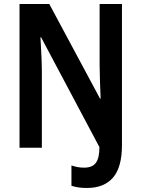

<svg xmlns="http://www.w3.org/2000/svg" viewBox="-20 -785 703 954"><path d="M412 149Q367 149 335 138V37Q349 42 364.5 45Q380 48 398 48Q439 48 456.5 24Q474 0 474 -54L184 -600H181Q184 -550 186 -503.5Q188 -457 188 -428V-51H77V-765H225L477 -295H480Q478 -344 476.5 -388Q475 -432 475 -460V-765H586V-64Q586 46 541.5 97.5Q497 149 412 149Z"/></svg>

Font: Noto Sans Tamil UI Condensed SemiBold
Style: Regular
Weight: 600
Width: 3
Designer: Jelle Bosma - Monotype Design Team
Foundry: Monotype Imaging Inc.
Version: Version 2.004; ttfautohint (v1.8.4.7-5d5b)